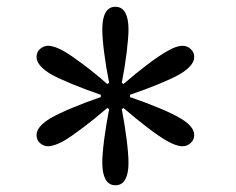

<svg xmlns="http://www.w3.org/2000/svg" viewBox="-20 -861 702 572"><path d="M323.7 -309.1Q304.2 -309.1 294.4 -326.9Q284.7 -344.7 284.7 -375.5Q284.7 -401.4 290.3 -445.1Q295.9 -488.8 305.2 -536.1L299.3 -539.1Q264.2 -508.8 228.8 -481.9Q193.4 -455.1 170.4 -441.4Q141.1 -425.3 123 -425.3Q109.9 -425.3 99.4 -434.6Q88.9 -443.8 88.9 -458.5Q88.9 -472.2 100.3 -485.1Q111.8 -498 131.3 -509.3Q154.3 -522.5 194.3 -539.3Q234.4 -556.2 280.3 -571.8V-578.6Q235.8 -593.8 195.3 -610.4Q154.8 -627 131.3 -640.1Q111.8 -651.9 100.3 -664.8Q88.9 -677.7 88.9 -691.4Q88.9 -706.1 99.6 -715.3Q110.4 -724.6 123 -724.6Q142.1 -724.6 170.4 -708.5Q192.9 -695.3 227.8 -669.2Q262.7 -643.1 299.3 -610.8L305.2 -614.3Q295.9 -660.2 290.3 -704.1Q284.7 -748 284.7 -774.4Q284.7 -805.7 294.4 -823.2Q304.2 -840.8 323.7 -840.8Q343.8 -840.8 353.3 -823Q362.8 -805.2 362.8 -774.4Q362.8 -748.5 357.4 -705.1Q352.1 -661.6 342.8 -614.3L348.1 -610.8Q383.3 -641.6 418.5 -668.2Q453.6 -694.8 477.1 -708Q504.9 -724.6 524.4 -724.6Q537.1 -724.6 547.9 -715.1Q558.6 -705.6 558.6 -691.4Q558.6 -677.7 547.1 -664.8Q535.6 -651.9 516.1 -640.1Q493.7 -627.4 453.4 -610.8Q413.1 -594.2 367.2 -578.6V-571.8Q411.6 -556.6 452.4 -539.8Q493.2 -522.9 516.1 -509.3Q536.1 -498 547.4 -485.1Q558.6 -472.2 558.6 -458.5Q558.6 -444.3 547.9 -434.8Q537.1 -425.3 524.4 -425.3Q504.9 -425.3 477.1 -441.4Q454.6 -454.1 419.7 -480.7Q384.8 -507.3 348.1 -539.1L342.8 -536.1Q351.6 -490.2 357.2 -446Q362.8 -401.9 362.8 -375.5Q362.8 -344.2 353.3 -326.7Q343.8 -309.1 323.7 -309.1Z"/></svg>

Font: Pinar Medium
Style: Regular
Weight: 500
Designer: Amin Abedi
Version: Version 3.000